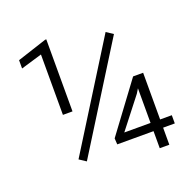

<svg xmlns="http://www.w3.org/2000/svg" viewBox="-125 -838 975 966"><g transform="rotate(-20 362.5 -355.0)"><path d="M220.7 -710V-324.2H169.4V-647.5L56.2 -613.8V-658.2L214.4 -710ZM549.8 -618.7 202.6 -63 166.5 -86.9 513.7 -642.6ZM683.6 -135.3V-91.3H621.1V0H569.8V-91.3H375.5L373.5 -124L567.4 -385.3H621.1V-135.3ZM429.2 -135.3H569.8V-320.8L555.2 -296.9Z"/></g></svg>

Font: Vazirmatn RD ExtraLight
Style: Regular
Weight: 200
Designer: Saber Rastikerdar
Foundry: Saber Rastikerdar
Version: Version 32.102